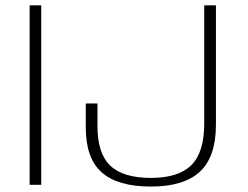

<svg xmlns="http://www.w3.org/2000/svg" viewBox="-20 -695 932 722"><path d="M91.5 0H135V-675H91.5ZM547.5 6.5Q671.5 6.5 731.8 -49.5Q792 -105.5 792 -226V-675H748V-231Q748 -122.5 699.8 -74.2Q651.5 -26 547.5 -26Q443 -26 394.8 -72Q346.5 -118 346.5 -220.5V-306H302.5V-216Q302.5 -99.5 362.8 -46.5Q423 6.5 547.5 6.5Z"/></svg>

Font: Anybody SemiExpanded ExtraLight
Style: Regular
Weight: 250
Width: 6
Version: Version 1.113;gftools[0.9.25]